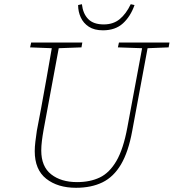

<svg xmlns="http://www.w3.org/2000/svg" viewBox="-20 -878 825 912"><path d="M341 14Q254 14 199.5 -29Q145 -72 145 -160Q145 -180 148 -205Q151 -230 155 -257L175 -362Q188 -434 201 -506Q214 -578 226 -649L123 -653L128 -676H371L367 -653L259 -649L187 -261Q182 -233 179 -208.5Q176 -184 176 -163Q176 -87 223 -50Q270 -13 346 -13Q408 -13 454 -35Q500 -57 533 -113.5Q566 -170 585 -273L655 -649L540 -653L545 -676H785L781 -653L681 -649L608 -256Q590 -157 555 -97.5Q520 -38 467 -12Q414 14 341 14ZM469 -734Q428 -734 402 -751Q376 -768 363.5 -795.5Q351 -823 351 -854L369 -858Q374 -813 399 -787.5Q424 -762 473 -762Q518 -762 548.5 -787Q579 -812 601 -858L619 -854Q600 -800 564 -767Q528 -734 469 -734Z"/></svg>

Font: Source Serif 4 SmText ExtraLight
Style: Italic
Weight: 200
Italic angle: -12°
Designer: Frank Grießhammer
Foundry: Adobe
Version: Version 4.005;hotconv 1.1.0;makeotfexe 2.6.0